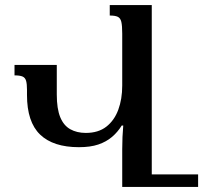

<svg xmlns="http://www.w3.org/2000/svg" viewBox="-20 -734 803 754"><path d="M411 -714H576V0H460V-148Q460 -172 461 -195.5Q462 -219 464 -241H458Q442 -215 419.5 -196Q397 -177 366 -166.5Q335 -156 290 -156Q189 -156 137.5 -205.5Q86 -255 86 -361V-381Q86 -404 82.5 -416.5Q79 -429 68.5 -433.5Q58 -438 37 -438V-479H203V-363Q203 -307 216.5 -274Q230 -241 256 -226.5Q282 -212 317 -212Q366 -212 397.5 -236.5Q429 -261 444.5 -303Q460 -345 460 -398V-602Q460 -633 456.5 -648Q453 -663 442.5 -668Q432 -673 411 -673ZM566 0V-49H758V0Z"/></svg>

Font: Noto Serif Armenian Medium
Style: Regular
Weight: 500
Version: Version 2.007